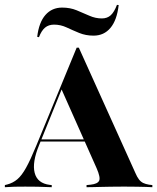

<svg xmlns="http://www.w3.org/2000/svg" viewBox="-30 -780 655 800"><path d="M133.1 -175.8Q103.2 -103.2 114.5 -59.7Q125.8 -16.1 177.4 -9.7L185.5 -8.9V0Q151.6 -1.6 125.8 -2Q100 -2.4 75 -2.4Q50 -2.4 30.6 -2Q11.3 -1.6 -9.7 0V-8.9L0 -11.3Q24.2 -17.7 42.3 -33.1Q60.5 -48.4 78.6 -81Q96.8 -113.7 121 -172.6L289.5 -581.5H298.4L533.9 -59.7Q541.1 -42.7 548.8 -32.7Q556.5 -22.6 566.5 -17.7Q576.6 -12.9 591.1 -10.5L604.8 -8.9V0Q593.5 -0.8 577 -1.2Q560.5 -1.6 539.5 -2Q518.5 -2.4 495.2 -2.4H483.1H477.4Q453.2 -2.4 431.5 -2Q409.7 -1.6 391.1 -1.2Q372.6 -0.8 357.3 -0.4Q341.9 0 330.6 0V-8.9L347.6 -10.5Q376.6 -13.7 383.1 -27Q389.5 -40.3 372.6 -79L223.4 -414.5L235.5 -429ZM132.3 -190.3 136.3 -199.2H372.6L376.6 -190.3ZM359.7 -631.5Q327.4 -631.5 300 -642.7Q272.6 -654 247.6 -665.7Q222.6 -677.4 195.2 -677.4Q172.6 -677.4 157.7 -664.9Q142.7 -652.4 132.3 -625L125 -626.6Q132.3 -687.1 159.3 -717.7Q186.3 -748.4 229 -748.4Q262.1 -748.4 289.5 -737.1Q316.9 -725.8 342.3 -714.5Q367.7 -703.2 394.4 -703.2Q416.9 -703.2 431.5 -716.5Q446 -729.8 457.3 -759.7L464.5 -758.9Q457.3 -696 430.2 -663.7Q403.2 -631.5 359.7 -631.5Z"/></svg>

Font: Playfair 144pt SemiCondensed ExtraBold
Style: Regular
Weight: 800
Width: 4
Designer: Claus Eggers Sørensen
Foundry: Claus Eggers Sørensen
Version: Version 2.203